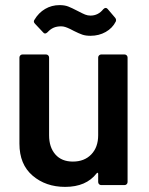

<svg xmlns="http://www.w3.org/2000/svg" viewBox="-20 -724 584 751"><path d="M376 -511H467Q472 -511 475.5 -507.5Q479 -504 479 -499V-12Q479 -7 475.5 -3.5Q472 0 467 0H376Q371 0 367.5 -3.5Q364 -7 364 -12V-44Q364 -47 362 -48Q360 -49 358 -46Q317 7 235 7Q159 7 107.5 -37Q56 -81 56 -162V-499Q56 -504 59.5 -507.5Q63 -511 68 -511H160Q165 -511 168.5 -507.5Q172 -504 172 -499V-195Q172 -148 196.5 -120Q221 -92 265 -92Q310 -92 337 -120Q364 -148 364 -195V-499Q364 -504 367.5 -507.5Q371 -511 376 -511ZM269 -603Q266 -605 254.5 -610.5Q243 -616 235 -618.5Q227 -621 219 -621Q202 -621 189.5 -615.5Q177 -610 166 -598Q161 -593 156 -593Q152 -593 149 -597L117 -631Q109 -639 115 -647Q131 -674 156.5 -689Q182 -704 213 -704Q233 -704 247 -698.5Q261 -693 284 -681Q303 -671 313 -667Q323 -663 334 -663Q364 -663 384 -688Q389 -693 393 -693Q398 -693 401 -689L430 -655Q436 -648 433 -640Q420 -614 393.5 -599Q367 -584 334 -584Q315 -584 302 -588.5Q289 -593 269 -603Z"/></svg>

Font: Amber EN SemiBold
Style: Regular
Weight: 600
Designer: Jeremy Tribby
Foundry: Tribby Type
Version: Version 1.408 November 24, 2021